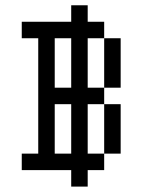

<svg xmlns="http://www.w3.org/2000/svg" viewBox="-20 -645 540 728"><path d="M312.5 0H375V-62.5H312.5V-250H375V-62.5H437.5V-250H375V-312.5H312.5V-500H375V-312.5H437.5V-500H375V-562.5H312.5V-625H250V-562.5H62.5V-500H125V-62.5H62.5V0H250V62.5H312.5ZM187.5 -62.5V-250H250V-62.5ZM187.5 -312.5V-500H250V-312.5Z"/></svg>

Font: Unifont
Style: Regular
Weight: 500
Version: Version 15.1.04